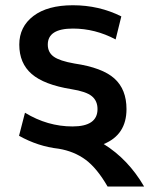

<svg xmlns="http://www.w3.org/2000/svg" viewBox="-20 -553 563 724"><path d="M254.9 -445.3Q160.2 -445.3 160.2 -384.8Q160.2 -355.5 182.6 -339.4Q205.1 -323.2 260.7 -313.5Q366.2 -297.9 411.6 -256.8Q457 -215.8 457 -141.6Q457 -44.9 371.1 -9.8Q463.9 47.9 523.4 150.4H385.7Q345.7 81.1 302.7 49.3Q259.8 17.6 201.2 7.8Q123 -1 51.8 -41L74.2 -127.9Q159.2 -76.2 253.4 -76.2Q347.7 -76.2 347.7 -141.6Q347.7 -172.9 326.2 -190.4Q304.7 -208 249 -216.8Q146.5 -233.4 99.6 -273.9Q52.7 -314.5 52.7 -384.8Q52.7 -452.1 106 -492.7Q159.2 -533.2 254.9 -533.2Q353.5 -533.2 437.5 -491.2L416 -404.3Q338.9 -445.3 254.9 -445.3Z"/></svg>

Font: Gen Shin Gothic Medium
Style: Regular
Weight: 500
Designer: [Source Han Sans]
Ryoko NISHIZUKA  (kana & ideographs); Paul D. Hunt (Latin, Greek & Cyrillic); Wenlong ZHANG  (bopomofo
Version: Version 1.002.20150607